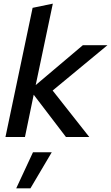

<svg xmlns="http://www.w3.org/2000/svg" viewBox="-20 -752 610 1054"><path d="M10 0 159 -709 270 -732 176 -285 435 -504H570L269 -255L470 0H342L165 -232L117 0ZM161 84H264L147 282H69Z"/></svg>

Font: Rosa Sans Medium
Style: Italic
Weight: 500
Italic angle: -12°
Designer: Pentagram / MCKL
Foundry: Pentagram / MCKL
Version: Version 1.005;September 16, 2019;FontCreator 11.5.0.2425 64-